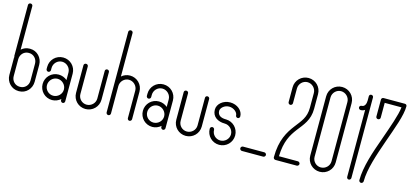

<svg xmlns="http://www.w3.org/2000/svg" viewBox="-85 -1866 5512 2564"><g transform="rotate(15 2671.0 -584.0)"><path d="M85 -1170C69 -1170 55 -1158 55 -1142V-438C55 -434 57 -428 59 -424C59 -418 57 -414 57 -408V-174C57 -78 133 2 229 2H237C333 2 407 -78 407 -174V-408C407 -504 333 -584 237 -584H229C185 -584 147 -568 115 -540V-1142C115 -1158 101 -1170 85 -1170ZM229 -526H237C299 -526 349 -474 349 -408V-174C349 -108 299 -58 237 -58H229C167 -58 117 -108 117 -174V-408C117 -474 167 -526 229 -526Z M693 -586C595 -586 517 -508 517 -410V-380C517 -364 531 -350 547 -350C563 -350 577 -364 577 -380V-410C577 -474 629 -528 693 -528C757 -528 811 -474 811 -410V-306C779 -334 737 -350 693 -350C595 -350 517 -272 517 -174C517 -76 595 2 693 2C737 2 779 -16 811 -44V-28C811 -12 825 2 841 2C857 2 869 -12 869 -28V-410C869 -508 791 -586 693 -586ZM693 -292C757 -292 811 -238 811 -174C811 -110 757 -58 693 -58C629 -58 577 -110 577 -174C577 -238 629 -292 693 -292Z M1009 -584C993 -584 979 -572 979 -556V-174C979 -76 1057 2 1155 2C1253 2 1331 -76 1331 -174V-556C1331 -572 1317 -584 1301 -584C1285 -584 1273 -572 1273 -556V-174C1273 -110 1219 -58 1155 -58C1091 -58 1039 -110 1039 -174V-556C1039 -572 1025 -584 1009 -584Z M1471 -1170C1455 -1170 1441 -1158 1441 -1142V-28C1441 -12 1455 2 1471 2C1487 2 1501 -12 1501 -28V-408C1501 -472 1553 -526 1617 -526C1681 -526 1735 -472 1735 -408V-28C1735 -12 1747 2 1763 2C1779 2 1793 -12 1793 -28V-408C1793 -506 1715 -584 1617 -584C1573 -584 1533 -568 1501 -540V-1142C1501 -1158 1487 -1170 1471 -1170Z M2079 -586C1981 -586 1903 -508 1903 -410V-380C1903 -364 1917 -350 1933 -350C1949 -350 1963 -364 1963 -380V-410C1963 -474 2015 -528 2079 -528C2143 -528 2197 -474 2197 -410V-306C2165 -334 2123 -350 2079 -350C1981 -350 1903 -272 1903 -174C1903 -76 1981 2 2079 2C2123 2 2165 -16 2197 -44V-28C2197 -12 2211 2 2227 2C2243 2 2255 -12 2255 -28V-410C2255 -508 2177 -586 2079 -586ZM2079 -292C2143 -292 2197 -238 2197 -174C2197 -110 2143 -58 2079 -58C2015 -58 1963 -110 1963 -174C1963 -238 2015 -292 2079 -292Z M2395 -584C2379 -584 2365 -572 2365 -556V-174C2365 -76 2443 2 2541 2C2639 2 2717 -76 2717 -174V-556C2717 -572 2703 -584 2687 -584C2671 -584 2659 -572 2659 -556V-174C2659 -110 2605 -58 2541 -58C2477 -58 2425 -110 2425 -174V-556C2425 -572 2411 -584 2395 -584Z M3007 -350H3005H3003C2937 -350 2887 -374 2887 -438C2887 -476 2937 -526 3003 -526C3069 -526 3121 -476 3121 -438C3121 -422 3135 -408 3151 -408C3167 -408 3179 -422 3179 -438C3179 -518 3099 -584 3003 -584C2907 -584 2827 -518 2827 -438C2827 -340 2907 -292 3003 -292C3067 -292 3121 -238 3121 -174C3121 -110 3067 -58 3003 -58C2939 -58 2887 -110 2887 -174C2887 -190 2873 -204 2857 -204C2841 -204 2827 -190 2827 -174C2827 -76 2905 2 3003 2C3101 2 3179 -76 3179 -174C3179 -270 3103 -348 3007 -350Z M3319 -58C3303 -58 3289 -44 3289 -28C3289 -12 3303 2 3319 2H3613C3629 2 3643 -12 3643 -28C3643 -44 3629 -58 3613 -58Z M3929 -1170C3831 -1170 3753 -1092 3753 -994V-790C3753 -774 3767 -760 3783 -760C3799 -760 3813 -774 3813 -790V-994C3813 -1058 3865 -1112 3929 -1112C3993 -1112 4047 -1058 4047 -994V-790C4047 -654 3983 -590 3909 -492C3835 -394 3753 -268 3753 -28C3753 -12 3767 2 3783 2H4077C4093 2 4107 -12 4107 -28C4107 -44 4093 -58 4077 -58H3815C3821 -266 3885 -368 3953 -458C4025 -552 4105 -634 4105 -790V-994C4105 -1092 4027 -1170 3929 -1170Z M4393 -1170C4295 -1170 4217 -1092 4217 -994V-174C4217 -76 4295 2 4393 2C4491 2 4569 -76 4569 -174V-994C4569 -1092 4491 -1170 4393 -1170ZM4393 -1112C4457 -1112 4511 -1058 4511 -994V-174C4511 -110 4457 -58 4393 -58C4329 -58 4277 -110 4277 -174V-994C4277 -1058 4329 -1112 4393 -1112Z M4795 -1170C4779 -1170 4767 -1158 4767 -1142V-1082C4767 -1040 4751 -994 4709 -994C4693 -994 4679 -982 4679 -966C4679 -950 4693 -936 4709 -936C4731 -936 4751 -942 4767 -954V-28C4767 -12 4779 2 4795 2C4811 2 4825 -12 4825 -28V-1142C4825 -1158 4811 -1170 4795 -1170Z M4965 -1170C4949 -1170 4935 -1158 4935 -1142V-906C4935 -890 4949 -878 4965 -878C4981 -878 4995 -890 4995 -906V-1112H5227C5215 -1002 5151 -826 5085 -638C5011 -432 4935 -212 4935 -28C4935 -12 4949 2 4965 2C4981 2 4995 -12 4995 -28C4995 -196 5069 -412 5141 -618C5213 -824 5287 -1014 5287 -1142C5287 -1158 5275 -1170 5259 -1170Z"/></g></svg>

Font: bauhaus_2017
Style: _regular
Weight: 400
Version: Version 1.0